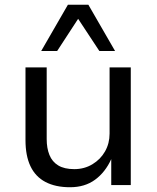

<svg xmlns="http://www.w3.org/2000/svg" viewBox="-20 -777 658 806"><path d="M274 9Q213 9 171 -13Q129 -35 108 -79Q87 -123 87 -189V-494H176V-193Q176 -155 187.5 -126.5Q199 -98 224.5 -82.5Q250 -67 292 -67Q334 -67 368 -87.5Q402 -108 421 -141.5Q440 -175 440 -216V-494H529V0H447V-109Q422 -54 379 -22.5Q336 9 274 9ZM153 -563 265 -757H351L463 -563H397L308 -698L220 -563Z"/></svg>

Font: Nunito Sans 8pt
Style: Regular
Weight: 400
Version: Version 3.101;gftools[0.9.27]